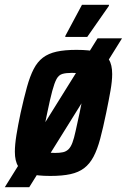

<svg xmlns="http://www.w3.org/2000/svg" viewBox="-47 -726 529 801"><path d="M-27 55 360 -566H462L75 55ZM163 8Q108 8 75.5 -1Q43 -10 29 -32Q15 -54 15 -93Q15 -122 21.5 -162.5Q28 -203 39 -255Q53 -318 65.5 -363Q78 -408 93.5 -438Q109 -468 132 -485.5Q155 -503 189 -510.5Q223 -518 272 -518Q328 -518 360.5 -509Q393 -500 407 -478Q421 -456 421 -417Q421 -388 414 -348Q407 -308 396 -255Q383 -192 371 -147Q359 -102 343 -72Q327 -42 304 -24.5Q281 -7 247 0.5Q213 8 163 8ZM183 -88Q203 -88 216 -91Q229 -94 238.5 -103Q248 -112 255 -130.5Q262 -149 268.5 -179.5Q275 -210 285 -255Q295 -304 301 -334.5Q307 -365 307 -383Q307 -401 301.5 -409Q296 -417 284.5 -419.5Q273 -422 253 -422Q228 -422 213 -417.5Q198 -413 189 -396.5Q180 -380 171 -346.5Q162 -313 150 -255Q140 -207 134 -176.5Q128 -146 128 -127Q128 -110 133.5 -101.5Q139 -93 151.5 -90.5Q164 -88 183 -88ZM225 -572 226 -577 295 -706H408L407 -701L317 -572Z"/></svg>

Font: Saira Condensed SemiBold
Style: Italic
Weight: 600
Width: 3
Italic angle: -12°
Designer: Hector Gatti with collaboration of the Omnibus-Type team
Foundry: Omnibus-Type
Version: Version 1.101